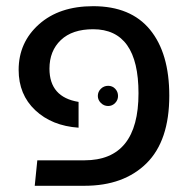

<svg xmlns="http://www.w3.org/2000/svg" viewBox="-20 -598 620 618"><path d="M91.8 0 100.1 -82H252Q425.8 -82 425.8 -297.9Q425.8 -503.9 279.8 -503.9Q212.4 -503.9 175.8 -469Q139.2 -434.1 139.2 -377Q139.2 -285.2 232.9 -270V-187Q147 -192.9 93.5 -243.2Q40 -293.5 40 -373Q40 -461.4 105.5 -519.8Q170.9 -578.1 279.8 -578.1Q400.9 -578.1 462.9 -502.4Q524.9 -426.8 524.9 -290Q524.9 -145 451.7 -72.5Q378.4 0 252 0ZM328.1 -256.8Q314.5 -256.8 304.7 -266.6Q294.9 -276.4 294.9 -289.1Q294.9 -302.7 304.7 -312.3Q314.5 -321.8 328.1 -321.8Q341.8 -321.8 350.8 -312.3Q359.9 -302.7 359.9 -289.1Q359.9 -275.9 350.6 -266.4Q341.3 -256.8 328.1 -256.8Z"/></svg>

Font: FiraGO
Style: Regular
Weight: 400
Designer: bBox Type
Foundry: bBox Type GmbH
Version: Version 1.001;PS 001.001;hotconv 1.0.88;makeotf.lib2.5.64775